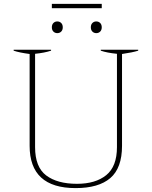

<svg xmlns="http://www.w3.org/2000/svg" viewBox="-20 -955 779 985"><path d="M246 -935H502V-913H246ZM246 -815Q246 -829 254 -837Q262 -845 274 -845Q286 -845 294 -837Q302 -829 302 -815Q302 -801 294 -793Q286 -785 274 -785Q262 -785 254 -793Q246 -801 246 -815ZM446 -815Q446 -829 454 -837Q462 -845 474 -845Q486 -845 494 -837Q502 -829 502 -815Q502 -801 494 -793Q486 -785 474 -785Q462 -785 454 -793Q446 -801 446 -815ZM132 -207V-678Q79 -685 50 -695V-700H242V-695Q209 -684 160 -679V-200Q160 -98 217 -55Q274 -12 375 -12Q470 -12 525 -56.5Q580 -101 580 -200V-679Q529 -684 497 -695V-700H689V-695Q661 -686 606 -678V-207Q606 -93 546 -41.5Q486 10 368 10Q132 10 132 -207Z"/></svg>

Font: Trirong Thin
Style: Regular
Weight: 250
Designer: Katatrad Team
Foundry: CadsonDemak
Version: Version 1.001